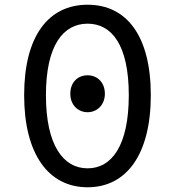

<svg xmlns="http://www.w3.org/2000/svg" viewBox="-20 -777 740 811"><path d="M82 -375C82 -127 184 14 350 14C516 14 617 -127 617 -375C617 -624 516 -757 350 -757C184 -757 82 -624 82 -375ZM524 -375C524 -162 452 -66 350 -66C248 -66 174 -162 174 -375C174 -587 248 -677 350 -677C452 -677 524 -587 524 -375ZM277 -381C277 -333 310 -303 350 -303C389 -303 423 -333 423 -381C423 -431 389 -459 350 -459C310 -459 277 -431 277 -381Z"/></svg>

Font: Kawkab Mono Light
Style: Bold
Weight: 400
Monospace: yes
Designer: Abdullah Arif
Foundry: Abdullah Arif
Version: Version 1.000;PS 000.500;hotconv 1.0.88;makeotf.lib2.5.64775